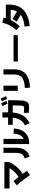

<svg xmlns="http://www.w3.org/2000/svg" viewBox="2518 -3412 965 6040"><g transform="rotate(-90 3000.0 -392.5)"><path d="M511 68Q436 -42 357.5 -146.5Q279 -251 189 -345L322 -449Q356 -412 388.5 -372.5Q421 -333 453 -291Q542 -347 611 -416.5Q680 -486 729 -574H91V-737H921V-590Q862 -452 768.5 -346.5Q675 -241 550 -161Q575 -127 599 -92.5Q623 -58 646 -23Z M1815 -449 1978 -439Q1969 -288 1913 -180Q1857 -72 1758 -14Q1659 44 1520 44H1487V-766H1650V-129Q1720 -158 1763.5 -237.5Q1807 -317 1815 -449ZM1092 55 1034 -99Q1128 -122 1169 -187.5Q1210 -253 1210 -367V-766H1373V-367Q1373 -204 1304 -95.5Q1235 13 1092 55Z M2904 -652Q2884 -705 2867 -742.5Q2850 -780 2833 -812L2916 -855Q2939 -812 2958 -768Q2977 -724 2993 -682ZM2755 -639Q2734 -691 2717 -728.5Q2700 -766 2682 -799L2767 -840Q2789 -798 2808.5 -754.5Q2828 -711 2844 -668ZM2147 59 2075 -87Q2191 -149 2247.5 -244.5Q2304 -340 2317 -474H2093V-619H2322V-799H2485V-619H2867Q2868 -468 2866 -358.5Q2864 -249 2855.5 -174.5Q2847 -100 2829 -55.5Q2811 -11 2780 11Q2745 35 2693.5 39.5Q2642 44 2584 39.5Q2526 35 2471 31L2469 -124Q2488 -123 2517.5 -120.5Q2547 -118 2578 -117Q2609 -116 2633.5 -118Q2658 -120 2669 -127Q2685 -139 2692 -175.5Q2699 -212 2700.5 -284Q2702 -356 2704 -474H2481Q2465 -288 2384 -155Q2303 -22 2147 59Z M3324 -317H3161V-767H3324ZM3265 70 3250 -93Q3403 -99 3497 -136.5Q3591 -174 3633.5 -247Q3676 -320 3676 -432V-767H3839V-432Q3839 47 3265 70Z M4914 -448V-312H4086V-448Z M5202 60 5183 -101Q5428 -126 5554 -221L5340 -348L5424 -481L5659 -340Q5703 -423 5711 -538H5388Q5315 -383 5191 -254L5073 -366Q5165 -461 5221.5 -568.5Q5278 -676 5304 -801L5463 -768Q5455 -729 5445 -691H5875V-586Q5875 -302 5709 -139Q5543 24 5202 60Z"/></g></svg>

Font: Murecho ExtraBold
Style: Regular
Weight: 800
Designer: Neil Summerour
Foundry: Positype
Version: Version 1.010; ttfautohint (v1.8.3)